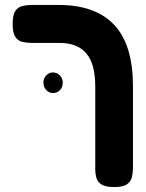

<svg xmlns="http://www.w3.org/2000/svg" viewBox="-20 -605 589 774"><path d="M441 149Q405 149 389 138.5Q373 128 368.5 112Q364 96 364 78V-255Q364 -300 355.5 -333.5Q347 -367 328.5 -389Q310 -411 283 -421.5Q256 -432 219 -432H108Q89 -432 71 -436Q53 -440 42 -456Q31 -472 31 -508Q31 -545 42 -561Q53 -577 71 -581Q89 -585 107 -585H216Q292 -585 348 -564.5Q404 -544 441.5 -503.5Q479 -463 497.5 -401.5Q516 -340 516 -257V72Q516 91 512 108.5Q508 126 492.5 137.5Q477 149 441 149ZM194 -230Q177 -230 166 -242.5Q155 -255 155 -273Q155 -289 166.5 -301Q178 -313 193 -313Q210 -313 221.5 -301Q233 -289 233 -272Q233 -254 222 -242Q211 -230 194 -230Z"/></svg>

Font: Fredoka Light SemiBold
Style: Regular
Weight: 600
Version: Version 2.001